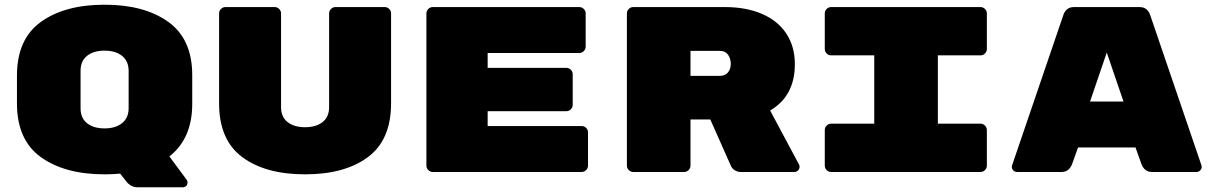

<svg xmlns="http://www.w3.org/2000/svg" viewBox="-20 -730 5140 815"><path d="M699 -66 773 34Q776 40 776 43V46Q776 54 770 59.5Q764 65 756 65H565Q547 65 534 56.5Q521 48 516 40L490 7Q459 10 424 10Q255 10 153.5 -63Q52 -136 52 -291V-409Q52 -564 153.5 -637Q255 -710 424 -710Q593 -710 694.5 -637Q796 -564 796 -411V-289Q796 -142 699 -66ZM424 -185Q471 -185 498.5 -207.5Q526 -230 526 -271V-429Q526 -470 498.5 -492.5Q471 -515 424 -515Q377 -515 349.5 -493Q322 -471 322 -430V-270Q322 -229 349.5 -207Q377 -185 424 -185Z M910 -291V-673Q910 -684 918 -692Q926 -700 937 -700H1146Q1157 -700 1165 -692Q1173 -684 1173 -673V-275Q1173 -234 1200.5 -212Q1228 -190 1275 -190Q1322 -190 1349.5 -212Q1377 -234 1377 -275V-673Q1377 -684 1385 -692Q1393 -700 1404 -700H1613Q1624 -700 1632 -692Q1640 -684 1640 -673V-291Q1640 -136 1541.5 -63Q1443 10 1275 10Q1107 10 1008.5 -63Q910 -136 910 -291Z M2476 -168V-27Q2476 -16 2468 -8Q2460 0 2449 0H1817Q1806 0 1798 -8Q1790 -16 1790 -27V-673Q1790 -684 1798 -692Q1806 -700 1817 -700H2439Q2450 -700 2458 -692Q2466 -684 2466 -673V-532Q2466 -521 2458 -513Q2450 -505 2439 -505H2050V-442H2384Q2395 -442 2403 -434Q2411 -426 2411 -415V-285Q2411 -274 2403 -266Q2395 -258 2384 -258H2050V-195H2449Q2460 -195 2468 -187Q2476 -179 2476 -168Z M3374 -22Q3374 -13 3367.5 -6.5Q3361 0 3352 0H3125Q3111 0 3099.5 -7Q3088 -14 3083 -25L2995 -223H2911V-27Q2911 -16 2903 -8Q2895 0 2884 0H2668Q2657 0 2649 -8Q2641 -16 2641 -27V-673Q2641 -684 2649 -692Q2657 -700 2668 -700H3057Q3147 -700 3214.5 -671Q3282 -642 3318 -587Q3354 -532 3354 -458Q3354 -322 3249 -261L3372 -31Q3374 -27 3374 -22ZM3036 -408Q3058 -408 3070 -422.5Q3082 -437 3082 -459Q3082 -481 3070.5 -497.5Q3059 -514 3036 -514H2911V-408Z M3961 -205H4142Q4153 -205 4161 -197Q4169 -189 4169 -178V-27Q4169 -16 4161 -8Q4153 0 4142 0H3508Q3497 0 3489 -8Q3481 -16 3481 -27V-178Q3481 -189 3489 -197Q3497 -205 3508 -205H3691V-495H3508Q3497 -495 3489 -503Q3481 -511 3481 -522V-673Q3481 -684 3489 -692Q3497 -700 3508 -700H4142Q4153 -700 4161 -692Q4169 -684 4169 -673V-522Q4169 -511 4161 -503Q4153 -495 4142 -495H3961Z M4531 -34Q4518 0 4486 0H4297Q4288 0 4281.5 -6.5Q4275 -13 4275 -22L4276 -28L4494 -667Q4498 -680 4509 -690Q4520 -700 4539 -700H4817Q4836 -700 4847 -690Q4858 -680 4862 -667L5080 -28L5081 -22Q5081 -13 5074.5 -6.5Q5068 0 5059 0H4870Q4838 0 4825 -34L4800 -104H4556ZM4678 -507 4607 -299H4749Z"/></svg>

Font: Rubik Mono One
Style: Regular
Weight: 400
Designer: Hubert and Fischer with Elvire Volk Leonovitch (Cyrillic Expansion: Cyreal)
Foundry: Hubert and Fischer with Elvire Volk Leonovitch
Version: Version 2.000